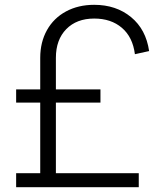

<svg xmlns="http://www.w3.org/2000/svg" viewBox="-20 -777 686 797"><path d="M47 -58H147V-351H47V-406H147V-537Q147 -602 175 -652Q203 -702 254 -729.5Q305 -757 371 -757Q462 -757 524 -706Q586 -655 599 -565L540 -552Q531 -623 486 -661.5Q441 -700 371 -700Q298 -700 255 -656Q212 -612 212 -537V-406H397V-351H212V-58H556V0H47Z"/></svg>

Font: BLUETTI 2.0 Extralight
Style: Roman
Weight: 200
Designer: Stijn de Vries
Foundry: tokotype
Version: Version 2.005;October 31, 2023;FontCreator 14.0.0.2814 64-bi